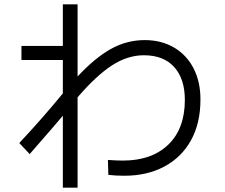

<svg xmlns="http://www.w3.org/2000/svg" viewBox="-20 -824 1040 886"><path d="M905 -365Q905 -255 861 -176Q817 -97 737.5 -55Q658 -13 554 -13Q513 -13 480 -17L478 -86Q516 -83 547 -83Q680 -83 756.5 -156.5Q833 -230 833 -363Q833 -460 784 -514.5Q735 -569 644 -569Q569 -569 497 -522.5Q425 -476 338 -375V42H270V-290Q235 -248 150 -151L117 -113L69 -164Q175 -277 270 -393V-547H79V-612H270V-804H338V-471Q418 -557 491.5 -598Q565 -639 648 -639Q724 -639 782.5 -605Q841 -571 873 -509Q905 -447 905 -365Z"/></svg>

Font: PlemolJP35 Console
Style: Regular
Weight: 400
Version: v2.0.3; ttfautohint (v1.8.4.7-5d5b-dirty) -l 6 -r 45 -G 200 